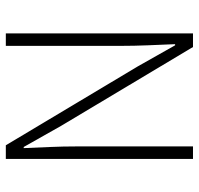

<svg xmlns="http://www.w3.org/2000/svg" viewBox="-32 -668 699 676"><g transform="rotate(-90 318.0 -329.5)"><path d="M97 0V-659H145L423 -194L497 -63H501Q499 -111 497 -159Q495 -207 495 -255V-659H539V0H491L213 -465L139 -596H135Q137 -548 139 -502.5Q141 -457 141 -409V0Z"/></g></svg>

Font: CV Source Sans Light
Style: Regular
Weight: 300
Designer: Paul D. Hunt
Foundry: Adobe Systems Incorporated
Version: Version 3.001